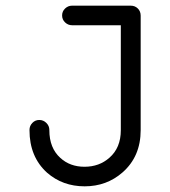

<svg xmlns="http://www.w3.org/2000/svg" viewBox="-20 -654 600 677"><path d="M235 -634H441Q456 -634 466 -624Q476 -614 476 -599V-195Q476 -102 412 -46Q356 3 278.5 3Q201 3 146 -45Q84 -101 84 -195Q84 -196 84 -196Q84 -210 94 -220.5Q104 -231 118.5 -231Q133 -231 143.5 -220.5Q154 -210 154 -196Q154 -196 154 -195Q154 -132 193 -97Q227 -66 278 -66Q330 -66 366 -98Q406 -133 406 -195V-565H235Q234 -565 234 -565Q220 -565 209.5 -575Q199 -585 199 -599.5Q199 -614 209.5 -624Q220 -634 234 -634Q234 -634 235 -634Z"/></svg>

Font: Brass Mono
Style: Regular
Weight: 400
Monospace: yes
Version: Version 1.100; ttfautohint (v1.8.3) -l 8 -r 50 -G 200 -x 14 